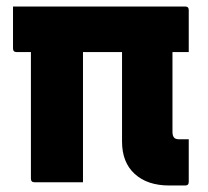

<svg xmlns="http://www.w3.org/2000/svg" viewBox="-20 -560 640 590"><path d="M20 -540H549Q560 -540 560 -529V-400H510V-154Q510 -142 516 -136Q521 -132 531 -132H560V-1Q560 10 549 10H500Q433 10 394 -25.5Q355 -61 355 -125V-400H235V0H86Q75 0 75 -11V-400H31Q20 -400 20 -411Z"/></svg>

Font: Recursive Sn Lnr St XBd
Style: Regular
Weight: 800
Version: Version 1.079;hotconv 1.0.112;makeotfexe 2.5.65598; ttfautoh